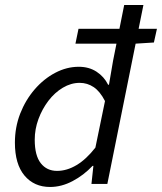

<svg xmlns="http://www.w3.org/2000/svg" viewBox="-20 -732 645 764"><path d="M179.3 12Q115.6 12 77.4 -33.5Q39.3 -79.1 39.3 -164.3Q39.3 -225.7 60.4 -280Q81.6 -334.2 117.8 -376.2Q154 -418.2 199.6 -442.2Q245.2 -466.3 293.6 -466.3Q333.9 -466.3 364 -446.8Q394.1 -427.2 410.2 -394.9H413.6L429.9 -490.3L474.2 -712.2H550.7L407.1 0H343.9L351.6 -71.9H348.2Q313.1 -34.7 268.9 -11.4Q224.7 12 179.3 12ZM207 -52Q246 -52 284.6 -75Q323.2 -98 359.6 -144.7L397.8 -329.9Q378.1 -368.3 352.9 -385.3Q327.6 -402.3 297.1 -402.3Q262.5 -402.3 230.1 -383Q197.7 -363.7 172.7 -331Q147.8 -298.3 133 -258.2Q118.2 -218.1 118.2 -175.8Q118.2 -113.3 142.1 -82.7Q166.1 -52 207 -52ZM280.2 -558.2 292.4 -617.4H604.5L592.4 -562.9L518.4 -558.2Z"/></svg>

Font: Source Sans 3 VF
Style: Italic
Weight: 200
Italic angle: -11°
Designer: Paul D. Hunt
Foundry: Adobe Systems Incorporated
Version: Version 3.042;hotconv 1.0.118;makeotfexe 2.5.65603